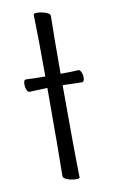

<svg xmlns="http://www.w3.org/2000/svg" viewBox="-82 -744 468 793"><g transform="rotate(-10 152.0 -347.5)"><path d="M173 5Q154 5 136 -1.5Q118 -8 118 -18Q120 -107 120 -387L45 -384Q38 -384 33.5 -394.5Q29 -405 29 -418Q29 -437 40 -437Q77 -435 120 -435Q120 -589 117 -695Q117 -700 132 -700Q150 -700 168 -693.5Q186 -687 186 -677Q184 -588 184 -435Q231 -435 260 -437Q265 -437 270 -427Q275 -417 275 -404Q275 -385 265 -385L222 -386Q211 -387 184 -387Q184 -106 187 0Q187 5 173 5Z"/></g></svg>

Font: LXGW WenKai Light
Style: Regular
Weight: 300
Designer: LXGW / Fontworks Inc.
Foundry: LXGW / Fontworks Inc.
Version: Version 1.501; October 10, 2024